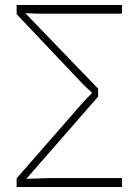

<svg xmlns="http://www.w3.org/2000/svg" viewBox="-20 -753 560 773"><path d="M47 0H471V-36H178L86 -33L375 -364V-396L82 -700L130 -698H471V-733H47V-696L315 -413L351 -379L316 -343L47 -35Z"/></svg>

Font: Kreadon Extra Light
Style: Regular
Weight: 200
Designer: kohakuno
Foundry: StudioGnu
Version: Version 1.000;Glyphs 3.1.2 (3151)